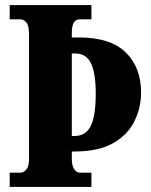

<svg xmlns="http://www.w3.org/2000/svg" viewBox="-20 -734 593 754"><path d="M18 0V-56H62Q73 -56 83.5 -68.5Q94 -81 94 -109V-601Q94 -633 83.5 -645.5Q73 -658 62 -658H18V-714H339V-658H293Q278 -658 270 -645.5Q262 -633 262 -603V-587H289Q414 -587 474 -528Q534 -469 534 -371Q534 -311 508 -258Q482 -205 424.5 -172Q367 -139 271 -139H262V-111Q262 -83 271.5 -69.5Q281 -56 293 -56H339V0ZM273 -200Q317 -200 336.5 -239.5Q356 -279 356 -367Q356 -446 337.5 -485Q319 -524 275 -524H262V-200Z"/></svg>

Font: Noto Serif ExtraCondensed Black
Style: Regular
Weight: 900
Width: 2
Designer: Monotype Design Team
Foundry: Monotype Imaging Inc.
Version: Version 2.015; ttfautohint (v1.8.4.7-5d5b)